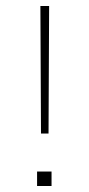

<svg xmlns="http://www.w3.org/2000/svg" viewBox="-20 -617 294 637"><path d="M116 -174H141L143 -597H114ZM103 -48V0H151V-48Z"/></svg>

Font: Noto Sans Syriac Eastern Thin
Style: Regular
Weight: 100
Designer: Patrick Giasson and the Monotype Design Team
Foundry: Monotype Imaging Inc.
Version: Version 3.001